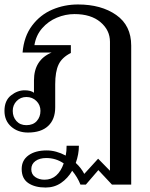

<svg xmlns="http://www.w3.org/2000/svg" viewBox="-20 -583 669 859"><path d="M567 -379V243H481L420 178L364 243H340Q327 210 303 181Q283 215 253 235.5Q223 256 184 256Q136 256 106.5 236Q77 216 77 173Q77 134 107.5 112Q138 90 189 90Q231 90 274 113Q278 94 278 69H333Q333 107 319 146Q343 168 357 195L419 127L472 181V-396Q472 -448 429.5 -484Q387 -520 313 -520Q273 -520 234.5 -504Q196 -488 168.5 -456.5Q141 -425 134 -381H297V-346Q257 -326 242 -294Q227 -262 227 -206V-103Q227 -49 195.5 -19.5Q164 10 105 10Q60 10 30 -16.5Q0 -43 0 -87Q0 -133 29 -156Q58 -179 90 -179Q118 -179 132 -168V-223Q132 -315 211 -348H81Q87 -420 123.5 -468.5Q160 -517 214 -540Q268 -563 329 -563Q433 -563 500 -516Q567 -469 567 -379ZM161 -87Q161 -113 143 -131Q125 -149 98 -149Q72 -149 54.5 -131Q37 -113 37 -87Q37 -60 53.5 -41.5Q70 -23 98 -23Q128 -23 144.5 -41.5Q161 -60 161 -87ZM265 148Q230 124 187 124Q157 124 138.5 137.5Q120 151 120 174Q120 197 137.5 209Q155 221 179 221Q210 221 231.5 202Q253 183 265 148Z"/></svg>

Font: TavirajRegular
Style: Regular
Weight: 400
Designer: Katatrad Team
Foundry: CadsonDemak
Version: Version 1.000